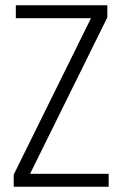

<svg xmlns="http://www.w3.org/2000/svg" viewBox="-20 -708 462 728"><path d="M32 0V-46L325 -639H40V-688H387V-642L94 -49H392V0Z"/></svg>

Font: Saira Condensed Light
Style: Regular
Weight: 300
Width: 3
Designer: Hector Gatti with collaboration of the Omnibus-Type team
Foundry: Omnibus-Type
Version: Version 1.101